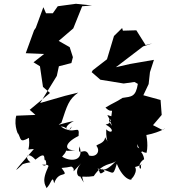

<svg xmlns="http://www.w3.org/2000/svg" viewBox="-20 -913 892 1014"><path d="M749 -675 700 -753 629 -751 625 -765 582 -723 545 -600 470 -542 464 -532 478 -520 510 -492 633 -472 690 -480 708 -470C697 -401 675 -403 627 -396C592 -373 580 -371 537 -345C575 -306 575 -355 568 -299C529 -310 554 -312 571 -248C525 -316 602 -271 538 -255C592 -226 569 -202 541 -230C538 -157 565 -141 535 -188C533 -155 490 -151 489 -143C512 -115 490 -80 450 -92C431 -147 386 -75 400 -140C427 -54 343 -61 308 -86C356 -137 292 -107 377 -120C316 -117 319 -158 395 -195C402 -264 373 -193 301 -245C347 -244 330 -201 358 -245C352 -208 292 -233 370 -274C304 -261 270 -244 304 -264C335 -357 342 -387 393 -424L324 -407L192 -369L280 -512L291 -563L357 -580L365 -611L348 -664L290 -697L367 -763L414 -880L466 -884L381 -893L285 -880L259 -843H223L209 -875L169 -766L160 -753L116 -632L213 -628L157 -584L191 -563L207 -454L244 -422L137 -333L167 -306L66 -302C50 -246 83 -188 74 -211C93 -180 81 -156 133 -185C141 -107 109 -125 159 -126C34 15 58 -6 100 -46C88 -41 110 -52 141 -56C107 -79 123 -118 167 -70C231 -122 207 -67 219 -66C216 -84 241 -22 202 -43C256 -47 228 -26 232 -25C193 57 230 72 224 81C250 63 256 4 266 55C291 -21 351 34 305 -26C387 -32 405 -56 348 -36C399 -24 332 27 409 -51C364 -2 400 39 413 9C382 -24 401 17 422 51C410 1 403 29 475 17C525 -57 567 -40 593 -63C514 23 507 -47 533 -9C489 26 522 -30 478 -24C585 -17 571 36 597 -48C631 38 681 45 675 29C679 33 727 -34 669 -44C668 -7 752 -56 723 -45C733 6 692 -40 741 -72C742 -83 721 -141 706 -95C782 -155 747 -103 706 -136C702 -185 704 -108 754 -106C766 -156 748 -216 754 -200C832 -215 877 -250 837 -227L788 -252L834 -306L828 -385L737 -410L765 -469L772 -532L793 -597L666 -575L592 -558L736 -668L785 -684Z"/></svg>

Font: Hussar Lance
Style: Italic
Weight: 700
Foundry: Cannot Into Space Fonts, PlusOne Fonts
Version: Version 2.27